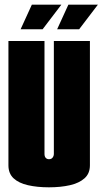

<svg xmlns="http://www.w3.org/2000/svg" viewBox="-20 -795 438 820"><path d="M189 5Q139 5 99.5 -4Q60 -13 38 -33.5Q16 -54 16 -89V-620H170V-137Q170 -131 172 -126Q174 -121 178.5 -118Q183 -115 189 -115Q196 -115 200.5 -118Q205 -121 207.5 -126.5Q210 -132 210 -137V-620H364V-89Q364 -54 341 -33.5Q318 -13 278.5 -4Q239 5 189 5ZM68 -670 116 -775H242L162 -670ZM224 -670 272 -775H398L318 -670Z"/></svg>

Font: Smooch Sans Thin Black
Style: Regular
Weight: 900
Version: Version 1.010